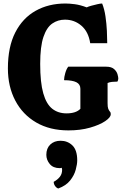

<svg xmlns="http://www.w3.org/2000/svg" viewBox="-20 -729 704 1094"><path d="M370 14Q264 14 186.5 -31Q109 -76 67 -156Q25 -236 25 -339Q25 -462 67 -544Q109 -626 183 -667.5Q257 -709 353 -709Q376 -709 406.5 -705Q437 -701 474 -687Q484 -692 501 -696.5Q518 -701 535 -705Q552 -709 562 -709Q575 -677 581 -635.5Q587 -594 589 -553.5Q591 -513 591 -483H494Q484 -548 444 -582.5Q404 -617 350 -617Q310 -617 278 -595Q246 -573 227.5 -518.5Q209 -464 209 -365Q209 -259 226.5 -197.5Q244 -136 277.5 -109.5Q311 -83 359 -83Q413 -83 438 -109V-223Q438 -249 415 -260.5Q392 -272 345 -272Q345 -289 352 -313Q359 -337 369 -349H585Q615 -349 630 -335.5Q645 -322 649.5 -306Q654 -290 654 -282Q654 -272 649 -264Q633 -264 618.5 -262.5Q604 -261 593 -256V-141Q593 -119 596.5 -110Q600 -101 604 -96Q607 -93 609 -89.5Q611 -86 611 -78Q611 -60 579 -38.5Q547 -17 492.5 -1.5Q438 14 370 14ZM312 345Q302 342 294 331Q286 320 286 307Q308 295 321 278.5Q334 262 334 238Q334 235 332 227Q329 228 326 228.5Q323 229 320 229Q283 229 263.5 205.5Q244 182 244 153Q244 116 266.5 94.5Q289 73 325 73Q365 73 392.5 99.5Q420 126 420 185Q420 206 411.5 238Q403 270 379.5 299.5Q356 329 312 345Z"/></svg>

Font: Calistoga
Style: Regular
Weight: 400
Designer: Yvonne Schuttler, Eben Sorkin
Foundry: www.sorkintype.com
Version: Version 1.010; ttfautohint (v1.8.4.7-5d5b)